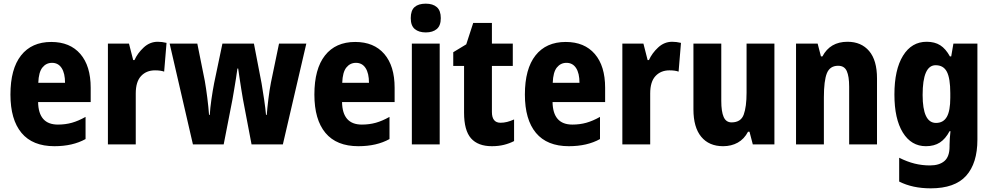

<svg xmlns="http://www.w3.org/2000/svg" viewBox="-20 -788 5414 1048"><path d="M260 -559Q362 -559 418.5 -493.5Q475 -428 475 -309V-231H188Q190 -108 296 -108Q337 -108 372.5 -118Q408 -128 447 -150V-29Q377 10 277 10Q158 10 97.5 -62.5Q37 -135 37 -272Q37 -412 95 -485.5Q153 -559 260 -559ZM264 -445Q232 -445 211.5 -419.5Q191 -394 189 -336H335Q335 -388 316.5 -416.5Q298 -445 264 -445Z M841 -560Q864 -560 889 -554L876 -397Q857 -404 826 -404Q779 -404 750 -373Q721 -342 721 -278V0H569V-550H684L707 -460H714Q731 -498 764.5 -529Q798 -560 841 -560Z M1306 -247Q1302 -270 1297 -301Q1292 -332 1287.5 -362.5Q1283 -393 1280 -414H1276Q1273 -390 1268 -359.5Q1263 -329 1258 -298.5Q1253 -268 1249 -246L1201 0H1033L906 -550H1057L1098 -346Q1105 -306 1111.5 -254.5Q1118 -203 1121 -161H1125Q1127 -197 1134 -245.5Q1141 -294 1149 -335L1194 -550H1366L1408 -332Q1415 -291 1422 -243Q1429 -195 1432 -161H1436Q1439 -199 1445 -248Q1451 -297 1459 -338L1503 -550H1652L1524 0H1353Z M1919 -559Q2021 -559 2077.5 -493.5Q2134 -428 2134 -309V-231H1847Q1849 -108 1955 -108Q1996 -108 2031.5 -118Q2067 -128 2106 -150V-29Q2036 10 1936 10Q1817 10 1756.5 -62.5Q1696 -135 1696 -272Q1696 -412 1754 -485.5Q1812 -559 1919 -559ZM1923 -445Q1891 -445 1870.5 -419.5Q1850 -394 1848 -336H1994Q1994 -388 1975.5 -416.5Q1957 -445 1923 -445Z M2304 -768Q2343 -768 2364.5 -749Q2386 -730 2386 -689Q2386 -648 2364 -629.5Q2342 -611 2304 -611Q2266 -611 2244 -629.5Q2222 -648 2222 -689Q2222 -731 2243 -749.5Q2264 -768 2304 -768ZM2380 -550V0H2228V-550Z M2712 -118Q2730 -118 2748 -122.5Q2766 -127 2786 -136V-18Q2761 -5 2731 2.5Q2701 10 2665 10Q2589 10 2551 -33Q2513 -76 2513 -173V-428H2454V-503L2525 -546L2563 -663H2665V-550H2779V-428H2665V-177Q2665 -118 2712 -118Z M3068 -559Q3170 -559 3226.5 -493.5Q3283 -428 3283 -309V-231H2996Q2998 -108 3104 -108Q3145 -108 3180.5 -118Q3216 -128 3255 -150V-29Q3185 10 3085 10Q2966 10 2905.5 -62.5Q2845 -135 2845 -272Q2845 -412 2903 -485.5Q2961 -559 3068 -559ZM3072 -445Q3040 -445 3019.5 -419.5Q2999 -394 2997 -336H3143Q3143 -388 3124.5 -416.5Q3106 -445 3072 -445Z M3649 -560Q3672 -560 3697 -554L3684 -397Q3665 -404 3634 -404Q3587 -404 3558 -373Q3529 -342 3529 -278V0H3377V-550H3492L3515 -460H3522Q3539 -498 3572.5 -529Q3606 -560 3649 -560Z M4207 -550V0H4089L4071 -69H4063Q4042 -29 4007 -9.5Q3972 10 3927 10Q3850 10 3807.5 -41.5Q3765 -93 3765 -191V-550H3917V-237Q3917 -179 3930 -149.5Q3943 -120 3973 -120Q4024 -120 4039.5 -162.5Q4055 -205 4055 -282V-550Z M4606 -560Q4681 -560 4724 -509.5Q4767 -459 4767 -360V0H4615V-315Q4615 -371 4602 -400Q4589 -429 4555 -429Q4510 -429 4493.5 -388.5Q4477 -348 4477 -256V0H4325V-550H4443L4461 -480H4469Q4511 -560 4606 -560Z M5038 -560Q5082 -560 5112 -541Q5142 -522 5165 -480H5172L5184 -550H5315V-26Q5315 103 5253.5 171.5Q5192 240 5060 240Q4961 240 4888 203V73Q4932 95 4972.5 105Q5013 115 5056 115Q5107 115 5135 91Q5163 67 5163 12V3Q5163 -13 5164.5 -34Q5166 -55 5168 -72H5163Q5141 -30 5110 -10Q5079 10 5034 10Q4954 10 4908 -64.5Q4862 -139 4862 -272Q4862 -408 4909 -484Q4956 -560 5038 -560ZM5087 -432Q5016 -432 5016 -270Q5016 -117 5089 -117Q5129 -117 5148 -150Q5167 -183 5167 -254V-280Q5167 -360 5148.5 -396Q5130 -432 5087 -432Z"/></svg>

Font: Noto Sans Ethiopic Condensed ExtraBold
Style: Regular
Weight: 800
Width: 3
Designer: Monotype Design Team
Foundry: Monotype Imaging Inc.
Version: Version 2.102; ttfautohint (v1.8.4.7-5d5b)